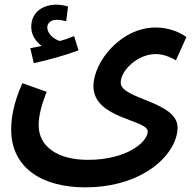

<svg xmlns="http://www.w3.org/2000/svg" viewBox="-20 -573 838 824"><path d="M317 -357 298 -418C279 -410 259 -403 236 -397C212 -405 183 -427 183 -456C183 -475 200 -488 223 -488C238 -488 251 -485 264 -482L272 -545C257 -550 239 -553 221 -553C167 -553 114 -523 114 -457C114 -423 134 -394 159 -376C146 -373 131 -370 110 -366L125 -302C188 -315 267 -338 317 -357ZM28 -17C28 149 163 231 345 231C601 231 742 84 742 -26C742 -138 498 -147 498 -218C498 -272 572 -341 648 -341C677 -341 709 -330 735 -314L780 -414C752 -434 706 -455 648 -455C498 -455 381 -307 381 -203C381 -63 614 -60 614 -9C614 36 525 113 357 113C226 113 146 55 146 -35C146 -76 157 -119 180 -179L76 -216C37 -129 28 -64 28 -17Z"/></svg>

Font: Noto Sans Arabic UI Semi
Style: Regular
Weight: 600
Designer: Nadine Chahine - Monotype Design Team
Foundry: Monotype Imaging Inc.
Version: Version 1.900